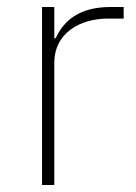

<svg xmlns="http://www.w3.org/2000/svg" viewBox="-20 -528 387 548"><path d="M135 0V-349C135 -432 206 -475 289 -475H333V-508H295C204 -508 161 -467 139 -419H135V-508H100V0Z"/></svg>

Font: IBM Plex Thai ExtraLight
Style: Regular
Weight: 200
Designer: Mike Abbink, Paul van der Laan, Pieter van Rosmalen, Ben Mitchell, Mark Frömberg
Foundry: Bold Monday
Version: Version 1.0